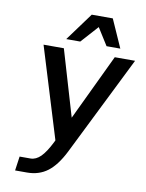

<svg xmlns="http://www.w3.org/2000/svg" viewBox="-95 -767 771 1014"><g transform="rotate(10 290.5 -260.0)"><path d="M235.4 -3.9 239.7 -13.2 90.3 -500H199.2L303.7 -146L472.2 -500H581.1L316.4 33.2Q277.8 110.4 231.7 145.3Q185.5 180.2 121.6 180.2H57.6L68.4 104H126.5Q155.8 104 181.4 78.6Q207 53.2 235.4 -3.9ZM493.2 -549.8H419.4L361.3 -642.1L278.3 -549.8H203.1L313.5 -700.2H426.3Z"/></g></svg>

Font: Fivo Sans Med
Style: Regular
Weight: 450
Designer: Alexander Slobzheninov
Foundry: Alexander Slobzheninov
Version: 1.0